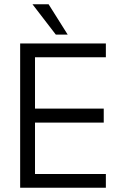

<svg xmlns="http://www.w3.org/2000/svg" viewBox="-20 -885 594 905"><path d="M75 -680H479V-615H145V-373H469V-307H145V-65H479V0H75ZM133 -865H209L299 -722H243Z"/></svg>

Font: Teachers[wght]
Style: Regular
Weight: 400
Designer: Alfredo Marco Pradil & Chank Diesel
Version: Version 1.000;Glyphs 3.1.2 (3151)